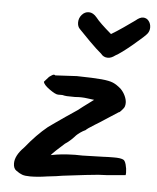

<svg xmlns="http://www.w3.org/2000/svg" viewBox="-46 -625 540 659"><g transform="rotate(5 224.0 -295.5)"><path d="M82 -6Q64 -6 54.5 -9.5Q45 -13 34 -21Q23 -28 23 -46Q23 -73 53 -103Q91 -150 128 -180Q137 -187 150.5 -196Q164 -205 185 -220L225 -247Q232 -253 278 -287Q275 -287 254.5 -290Q234 -293 212 -291Q191 -291 183.5 -291.5Q176 -292 168 -294H153Q144 -294 123 -309Q102 -324 101 -334L117 -352Q120 -354 125 -357.5Q130 -361 133 -361Q136 -361 138 -359L212 -363Q270 -362 297 -359.5Q324 -357 337 -351.5Q350 -346 365 -333Q375 -323 381 -310Q387 -297 387 -286Q387 -272 380 -265Q379 -264 374 -258Q369 -252 366 -252L318 -221Q308 -214 288 -202Q262 -186 258 -181Q249 -177 240.5 -171Q232 -165 227 -160Q222 -154 212 -144.5Q202 -135 191 -128Q176 -115 163 -102.5Q150 -90 146 -85Q150 -86 165.5 -88.5Q181 -91 205 -92.5Q229 -94 255 -93L325 -95Q342 -96 364 -96Q385 -96 394 -92Q401 -90 405 -75.5Q409 -61 409 -48Q409 -40 408 -39Q403 -39 375.5 -36Q348 -33 315 -32Q289 -30 192 -18Q177 -15 140 -11Q108 -6 82 -6ZM312 -435Q297 -435 288 -447Q272 -460 245.5 -486.5Q219 -513 208 -525Q200 -533 200 -547Q200 -562 210 -573.5Q220 -585 234 -585Q249 -585 262 -569Q275 -552 316 -517Q333 -527 357 -543.5Q381 -560 396 -571Q410 -583 421 -583Q433 -583 440.5 -573.5Q448 -564 448 -551Q448 -540 442 -531Q436 -522 396 -488.5Q356 -455 337 -445Q324 -435 312 -435Z"/></g></svg>

Font: Caveat
Style: Bold
Weight: 700
Designer: Pablo Impallari
Foundry: Pablo Impallari
Version: Version 1.500; ttfautohint (v1.6)